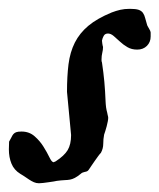

<svg xmlns="http://www.w3.org/2000/svg" viewBox="-49 -422 363 437"><path d="M-28.3 -99.6Q-24.9 -105.5 -22.9 -109.6Q-21 -113.8 -18.6 -116.7Q-16.1 -119.6 -12.2 -121.1Q-8.3 -122.6 0 -122.6Q17.6 -122.6 29.8 -111.8Q42 -101.1 50 -88.1Q58.1 -75.2 63.2 -64.5Q68.4 -53.7 71.8 -53.2Q71.8 -52.2 74 -53.2Q76.2 -54.2 77.6 -54.7Q97.2 -67.4 105 -80.3Q112.8 -93.3 112.8 -114.7L103.5 -212.9Q103.5 -248 106.9 -275.6Q110.4 -303.2 121.3 -325Q132.3 -346.7 152.1 -363.3Q171.9 -379.9 205.1 -393.6Q215.3 -397.5 224.9 -399.7Q234.4 -401.9 246.6 -401.9Q259.8 -401.9 266.4 -399.7Q272.9 -397.5 276.4 -392.6Q279.8 -387.7 281.5 -380.6Q283.2 -373.5 286.1 -364.3Q286.6 -363.3 287.8 -361.1Q289.1 -358.9 290.5 -356.4Q292 -354 293 -351.6Q293.9 -349.1 293.9 -348.1V-338.9Q293.9 -326.2 285.4 -317.6Q276.9 -309.1 263.2 -309.1Q250.5 -309.1 241 -314.7Q231.4 -320.3 223.9 -327.4Q216.3 -334.5 209.7 -340.1Q203.1 -345.7 196.8 -345.7Q189.9 -345.7 187 -340.3Q184.1 -335 183.1 -329.6Q183.1 -327.1 183.8 -323.2Q184.6 -319.3 184.6 -318.4Q184.6 -317.4 185.1 -316.9Q185.1 -315.9 185.3 -315.7Q185.5 -315.4 185.5 -314.9Q185.5 -308.6 183.8 -301.8Q182.1 -294.9 182.1 -287.1Q182.1 -286.1 182.1 -284.2Q182.1 -282.2 183.1 -279.8Q186.5 -257.3 188.5 -235.8Q190.4 -214.4 191.4 -189.5Q191.4 -188 191.7 -184.8Q191.9 -181.6 192.4 -178Q192.9 -174.3 193.6 -171.1Q194.3 -168 194.8 -166.5Q194.8 -165 196 -160.6Q197.3 -156.2 197.3 -153.8Q197.3 -150.9 196.3 -145.5Q195.3 -140.1 193.8 -134.5Q192.4 -128.9 190.7 -123.8Q189 -118.7 188 -115.7Q186 -105.5 186 -94.7Q186 -84 180.7 -74.2Q178.2 -71.8 174.3 -66.4Q170.4 -61 166.3 -55.2Q162.1 -49.3 158.4 -43.7Q154.8 -38.1 153.3 -36.1Q151.4 -33.2 149.2 -32.2Q147 -31.2 144.3 -30.8Q141.6 -30.3 139.2 -29.3Q136.7 -28.3 134.8 -26.4Q127 -20 121.3 -17.1Q115.7 -14.2 110.4 -13.2Q105 -12.2 97.9 -12Q90.8 -11.7 80.1 -10.3Q78.6 -9.8 73.5 -9Q68.4 -8.3 62 -7.3Q55.7 -6.3 49.3 -5.6Q43 -4.9 39.6 -4.9Q33.7 -4.9 28.1 -7.3Q22.5 -9.8 17.1 -13.4Q11.7 -17.1 6.6 -20.5Q1.5 -23.9 -2.9 -26.4Q-17.1 -35.2 -22.9 -49.6Q-28.8 -64 -28.8 -82Z"/></svg>

Font: IM FELL English
Style: Italic
Weight: 400
Italic angle: -18°
Designer: Igino Marini
Foundry: Igino Marini
Version: 3.00